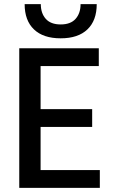

<svg xmlns="http://www.w3.org/2000/svg" viewBox="-20 -907 554 927"><path d="M176 -86H462V0H73V-674H457V-588H176V-380H425V-294H176ZM369 -887H447Q447 -808 402 -765Q357 -722 273 -722Q189 -722 144 -765Q99 -808 99 -887H177Q177 -843 201 -816Q225 -789 273 -789Q321 -789 345 -816Q369 -843 369 -887Z"/></svg>

Font: Hind Medium
Style: Regular
Weight: 500
Designer: Manushi Parikh, Satya Rajpurohit
Foundry: Indian Type Foundry
Version: Version 1.201;PS 1.0;hotconv 1.0.78;makeotf.lib2.5.61930; tt